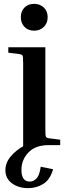

<svg xmlns="http://www.w3.org/2000/svg" viewBox="-20 -752 348 995"><path d="M157 -593Q126 -593 107 -612.5Q88 -632 88 -663Q88 -694 107 -713Q126 -732 157 -732Q187 -732 207 -713Q227 -694 227 -663Q227 -632 207 -612.5Q187 -593 157 -593ZM23 -479V-507H215V-84Q215 -50 218 -43.5Q221 -37 237 -35L292 -28V0H232Q164 0 127.5 38Q91 76 91 129Q91 157 101.5 173Q112 189 134 189Q154 189 169.5 172.5Q185 156 191 112L255 125Q240 179 204.5 201Q169 223 126 223Q76 223 42 198Q8 173 8 130Q8 92 34.5 60Q61 28 100 6V-423Q100 -457 97 -463.5Q94 -470 78 -472Z"/></svg>

Font: Inria Serif
Style: Bold
Weight: 700
Designer: Black Foundry Team
Foundry: Black Foundry
Version: Version 1.000; ttfautohint (v1.8.3)